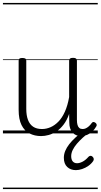

<svg xmlns="http://www.w3.org/2000/svg" viewBox="-20 -909 686 1308"><path d="M260 18Q216 18 181 0Q146 -18 126.5 -57.5Q107 -97 107 -161V-496Q107 -506 113 -510Q119 -514 132 -514Q146 -514 152.5 -510Q159 -506 159 -496V-167Q159 -123 170.5 -92.5Q182 -62 205.5 -46Q229 -30 266 -30Q296 -30 324.5 -42.5Q353 -55 378 -80.5Q403 -106 422 -148Q441 -190 451 -248V-497Q451 -506 457.5 -510.5Q464 -515 478 -515Q491 -515 497.5 -510.5Q504 -506 504 -497V-92Q504 -72 508 -58Q512 -44 520.5 -37Q529 -30 543 -30Q554 -30 564 -34.5Q574 -39 584.5 -48Q595 -57 605 -71Q610 -78 616.5 -78Q623 -78 631 -72Q637 -67 638.5 -60.5Q640 -54 636 -48Q625 -28 608.5 -13Q592 2 573 10Q554 18 534 18Q514 18 499.5 12Q485 6 474 -6Q463 -18 457.5 -35.5Q452 -53 452 -76L451 -133Q436 -90 413.5 -60.5Q391 -31 365 -14Q339 3 312 10.5Q285 18 260 18ZM497 250Q461 250 438 228.5Q415 207 415 166Q415 142 424.5 119Q434 96 451.5 73.5Q469 51 493.5 28.5Q518 6 548 -18L592 -17V-12Q567 8 544.5 28.5Q522 49 504 70Q486 91 475.5 112.5Q465 134 465 155Q465 178 475.5 190.5Q486 203 505 203Q522 203 542.5 192.5Q563 182 583 159Q589 153 596 152.5Q603 152 609 157Q617 164 618.5 172Q620 180 615 188Q602 207 582 221Q562 235 539.5 242.5Q517 250 497 250ZM0 369H646V379H0ZM0 -20H646V0H0ZM0 -505H646V-500H0ZM0 -889H646V-879H0Z"/></svg>

Font: Playwrite HR Lijeva Guides
Style: Regular
Weight: 400
Designer: Veronika Burian, José Scaglione
Foundry: TypeTogether
Version: Version 1.003